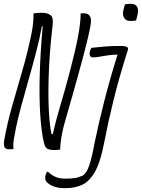

<svg xmlns="http://www.w3.org/2000/svg" viewBox="-43 -777 744 1007"><path d="M612 -754Q626 -757 643 -757Q667 -757 676 -741.5Q685 -726 678 -698L671 -670Q659 -667 640 -667Q617 -667 607.5 -684Q598 -701 605 -727ZM28 4Q25 5 17 5.5Q9 6 4 6Q-13 6 -19 -4.5Q-25 -15 -21 -41Q-5 -131 21 -222Q47 -313 74.5 -407.5Q102 -502 122 -600Q128 -629 130.5 -655Q133 -681 133 -707Q147 -709 155.5 -709.5Q164 -710 176 -710Q205 -710 221.5 -698Q238 -686 233 -645Q219 -526 214 -418.5Q209 -311 212 -222.5Q215 -134 227 -74H234Q249 -142 274 -225.5Q299 -309 324 -404Q353 -515 366.5 -586.5Q380 -658 380 -707H400Q417 -707 427 -694.5Q437 -682 433 -652Q430 -630 420 -586.5Q410 -543 395 -486.5Q380 -430 363 -369Q346 -308 330 -251.5Q314 -195 301 -151Q273 -55 273 7Q268 8 259 9Q250 10 245 10Q220 10 207 4Q194 -2 188 -26Q174 -83 168 -176.5Q162 -270 165.5 -388.5Q169 -507 181 -640H177Q165 -575 146.5 -504Q128 -433 108 -362.5Q88 -292 70 -226.5Q52 -161 41 -108Q34 -71 29.5 -46Q25 -21 28 4ZM593 -536Q611 -536 621.5 -531.5Q632 -527 627 -513Q581 -368 552.5 -252Q524 -136 504 -32Q485 69 456.5 121Q428 173 389.5 191.5Q351 210 298 210Q262 210 236.5 200Q211 190 199 174Q192 164 195 145Q196 140 198.5 134Q201 128 203 124H209Q229 143 250 151.5Q271 160 300 160Q329 160 349 157Q369 154 393 143Q407 131 416 113Q425 95 434 61Q443 27 454 -32Q474 -129 503.5 -245Q533 -361 573 -489L567 -491Q522 -488 493.5 -482Q465 -476 444 -476Q433 -476 429 -485Q425 -494 429 -508Q430 -513 432 -517.5Q434 -522 436 -526Q474 -530 507 -533Q540 -536 593 -536Z"/></svg>

Font: Recursive Mn Csl St Lt
Style: Italic
Weight: 300
Italic angle: -15°
Monospace: yes
Version: Version 1.079;hotconv 1.0.112;makeotfexe 2.5.65598; ttfautoh